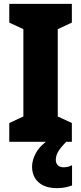

<svg xmlns="http://www.w3.org/2000/svg" viewBox="-20 -734 420 994"><path d="M352 0H28V-97L101 -131V-583L28 -617V-714H352V-617L279 -583V-131L352 -97ZM269 94Q269 111 279.5 121.5Q290 132 309 132Q322 132 333.5 129Q345 126 353 121V226Q340 231 320.5 235.5Q301 240 275 240Q214 240 180 210Q146 180 146 128Q146 95 166.5 57Q187 19 243 -19L323 0Q291 33 280 53Q269 73 269 94Z"/></svg>

Font: Noto Sans Gurmukhi UI Condensed Black
Style: Regular
Weight: 900
Width: 3
Designer: Jelle Bosma - Monotype Design Team
Foundry: Monotype Imaging Inc.
Version: Version 2.004; ttfautohint (v1.8.4.7-5d5b)